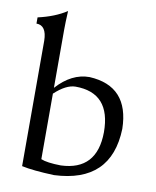

<svg xmlns="http://www.w3.org/2000/svg" viewBox="-86 -834 738 910"><g transform="rotate(10 282.5 -379.5)"><path d="M260.7 -41Q433.1 -47.4 434.6 -231Q434.6 -420.9 264.6 -420.9Q219.2 -420.4 164.6 -369.6V-54.2Q193.4 -42 260.7 -41ZM236.8 9.8Q133.8 5.9 80.6 -5.9V-608.9Q79.6 -683.1 30.3 -683.1V-712.9Q111.3 -731 167.5 -767.6Q164.6 -710 164.6 -678.7V-397.5Q236.3 -477.1 322.3 -477.1Q513.7 -467.3 517.6 -262.2Q509.8 -2 236.8 9.8Z"/></g></svg>

Font: Almanac
Style: Regular
Weight: 400
Designer: Eden's Almanac
Version: Version 3.501;March 28, 2021;FontCreator 13.0.0.2683 64-bit